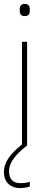

<svg xmlns="http://www.w3.org/2000/svg" viewBox="-22 -807 249 978"><path d="M103 -787C83 -787 78 -772 78 -756C78 -739 83 -725 103 -725C127 -725 130 -739 130 -756C130 -772 127 -787 103 -787ZM24 65C24 14 70 -30 116 -66V-594H90V-71C26 -21 -2 23 -2 69C-2 124 34 151 80 151C101 151 119 147 130 143V119C119 123 101 126 82 126C43 126 24 104 24 65Z"/></svg>

Font: Noto Sans Malayalam UI Thin
Style: Regular
Weight: 100
Designer: Jelle Bosma - Monotype Design Team
Foundry: Monotype Imaging Inc.
Version: Version 2.104